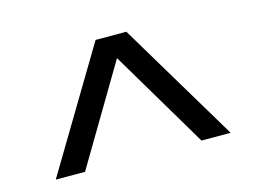

<svg xmlns="http://www.w3.org/2000/svg" viewBox="-62 -840 754 570"><g transform="rotate(-15 315.5 -555.0)"><path d="M46.5 -370 268 -740H362.5L584 -370H494.5L300 -697.5H331L136.5 -370Z"/></g></svg>

Font: Encode Sans SC Expanded
Style: Regular
Weight: 400
Width: 7
Designer: Multiple Designers
Foundry: Impallari Type
Version: Version 3.002